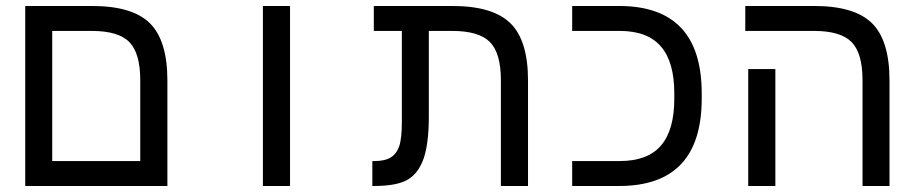

<svg xmlns="http://www.w3.org/2000/svg" viewBox="-20 -619 3040 639"><path d="M537.1 0H64V-599.1H286.1Q420.9 -599.1 479 -541.5Q537.1 -483.9 537.1 -351.1ZM153.8 -516.1V-83H446.8V-352.1Q446.8 -440.9 410.9 -478.5Q375 -516.1 285.2 -516.1Z M855 -599.1H945.3V0H855Z M1317.4 -516.1H1224.1V-599.1H1485.4Q1620.1 -599.1 1678.7 -541.7Q1737.3 -484.4 1737.3 -351.1V0H1647V-352.1Q1647 -441.9 1610.6 -479Q1574.2 -516.1 1484.4 -516.1H1407.2V-231.9Q1407.2 -143.1 1390.6 -93.5Q1374 -43.9 1338.4 -22Q1302.7 0 1224.1 0H1219.2V-83H1227.1Q1260.7 -83 1280.3 -95Q1299.8 -106.9 1308.6 -132.3Q1317.4 -157.7 1317.4 -213.9Z M2315.4 -291Q2315.4 0 2040.5 0H1884.3V-83H2042.5Q2135.3 -83 2179.7 -134.5Q2224.1 -186 2224.1 -290V-309.1Q2224.1 -413.1 2179.4 -464.6Q2134.8 -516.1 2042.5 -516.1H1884.3V-599.1H2040.5Q2315.4 -599.1 2315.4 -308.1Z M2560.5 0H2470.2V-389.2H2560.5ZM2940.4 0H2850.6V-352.1Q2850.6 -441.9 2814.2 -479Q2777.8 -516.1 2688.5 -516.1H2460.4V-599.1H2689.5Q2824.2 -599.1 2882.3 -541.5Q2940.4 -483.9 2940.4 -351.1Z"/></svg>

Font: Liberation Mono
Style: Regular
Weight: 400
Monospace: yes
Designer: Steve Matteson
Foundry: Ascender Corporation
Version: Version 2.1.5